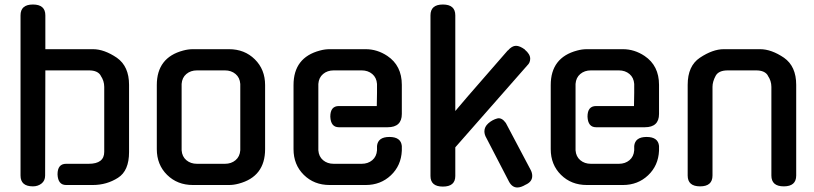

<svg xmlns="http://www.w3.org/2000/svg" viewBox="-20 -820 3607 851"><path d="M126 6Q71 6 71 -42V-752Q71 -800 126 -800Q181 -800 181 -752V-602H392Q442 -602 498 -564Q552 -526 552 -444V-146Q552 -63 503 -32Q453 0 391 0H273Q237 0 235 -47Q235 -94 273 -94H373Q442 -94 442 -147V-435Q442 -462 426 -485L427 -484Q414 -508 374 -508H181L180 -42Q180 -19 164 -6.5Q148 6 126 6Z M675 -443Q675 -565 792 -596Q814 -602 835 -602H995Q1064 -602 1109.5 -557Q1155 -512 1155 -443V-159Q1155 -37 1038 -6Q1016 0 995 0H835Q766 0 720.5 -45Q675 -90 675 -159ZM785 -448V-154Q787 -126 806 -110Q825 -94 853 -94H977Q1005 -94 1024 -110Q1043 -126 1045 -154V-448Q1043 -476 1024 -492Q1005 -508 977 -508H853Q825 -508 806 -492Q787 -476 785 -448Z M1281 -443Q1281 -565 1398 -596Q1420 -602 1441 -602H1601Q1652 -602 1697 -572Q1761 -529 1761 -444V-315Q1761 -256 1698 -256H1482Q1446 -256 1444 -303Q1444 -350 1482 -350H1650L1651 -408V-448Q1649 -476 1630 -492Q1611 -508 1583 -508H1459Q1431 -508 1412 -492Q1393 -476 1391 -448V-154Q1393 -126 1412 -110Q1431 -94 1459 -94H1583Q1611 -94 1630 -110Q1649 -126 1651 -154V-173Q1655 -213 1706 -213Q1757 -213 1761 -173V-152Q1758 -86 1712.5 -43Q1667 0 1601 0H1441Q1372 0 1326.5 -45Q1281 -90 1281 -159Z M1888 -752Q1888 -800 1943 -800Q1998 -800 1998 -752V-328Q2038 -376 2129.5 -480.5Q2221 -585 2231 -597V-596Q2249 -617 2267 -617Q2284 -617 2307 -600H2306Q2330 -580 2330 -560Q2330 -542 2317 -530L1998 -167V-40Q1998 7 1943 7Q1888 7 1888 -40ZM2127 -238Q2127 -258 2144.5 -273.5Q2162 -289 2184 -295Q2204 -300 2222 -275L2332 -67Q2339 -54 2339 -40Q2339 -14 2309 -1Q2289 11 2273 11Q2250 11 2236 -15L2136 -208Q2127 -223 2127 -238Z M2421 -443Q2421 -565 2538 -596Q2560 -602 2581 -602H2741Q2792 -602 2837 -572Q2901 -529 2901 -444V-315Q2901 -256 2838 -256H2622Q2586 -256 2584 -303Q2584 -350 2622 -350H2790L2791 -408V-448Q2789 -476 2770 -492Q2751 -508 2723 -508H2599Q2571 -508 2552 -492Q2533 -476 2531 -448V-154Q2533 -126 2552 -110Q2571 -94 2599 -94H2723Q2751 -94 2770 -110Q2789 -126 2791 -154V-173Q2795 -213 2846 -213Q2897 -213 2901 -173V-152Q2898 -86 2852.5 -43Q2807 0 2741 0H2581Q2512 0 2466.5 -45Q2421 -90 2421 -159Z M3028 -42V-444Q3028 -528 3082 -564Q3139 -602 3188 -602H3349Q3399 -602 3455 -564Q3509 -526 3509 -444V-42Q3509 6 3454 6Q3399 6 3399 -42V-435Q3399 -462 3383 -485L3384 -484Q3371 -508 3331 -508H3206Q3165 -508 3152 -484Q3138 -458 3138 -435V-42Q3138 6 3083 6Q3028 6 3028 -42Z"/></svg>

Font: Gugi Cyrillic
Style: Regular
Weight: 400
Foundry: TAE System & Typefaces Co.
Version: Version 3.10 September 15, 2020